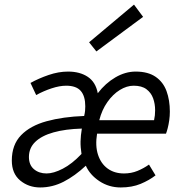

<svg xmlns="http://www.w3.org/2000/svg" viewBox="-20 -813 801 845"><path d="M156.8 12Q105.9 12 68.9 -18.6Q32 -49.3 32 -106.3Q32 -176 72.7 -217.9Q113.4 -259.8 185.3 -279.5Q257.1 -299.2 350.4 -302.6Q353.5 -315.8 354.4 -325.4Q355.3 -334.9 355.3 -345Q355.3 -389.8 335.5 -412.8Q315.6 -435.8 271.4 -435.8Q242.3 -435.8 207.4 -424.3Q172.5 -412.9 139.2 -394.7L114.2 -448Q150.3 -468 194 -483Q237.7 -498 279.5 -498Q331.7 -498 366.4 -474.8Q401.2 -451.6 410.3 -402.7Q444.1 -446.9 487.8 -472.4Q531.5 -498 577 -498Q631.6 -498 665 -474.9Q698.3 -451.9 712.9 -412.1Q727.5 -372.2 727.5 -322Q727.5 -302.3 724.8 -283.5Q722.1 -264.7 718.2 -249.5Q714.3 -234.2 710.6 -224.8H407.2Q398.5 -171.1 411.4 -131.9Q424.2 -92.6 453.9 -71.1Q483.7 -49.6 525.7 -49.6Q557.5 -49.6 584.9 -60.8Q612.4 -72.1 635.7 -88.7L664.5 -41.2Q636.8 -19.6 598.9 -3.8Q560.9 12 511.4 12Q459.4 12 417.6 -15.6Q375.8 -43.3 357.7 -83.7Q309.8 -38.9 260.3 -13.4Q210.8 12 156.8 12ZM184.9 -49.6Q215.9 -49.6 256.4 -70.6Q297 -91.5 338.7 -135.5Q333.9 -165.8 334.5 -191.1Q335.1 -216.3 340.2 -247.1Q267.8 -245.1 215.5 -230.4Q163.2 -215.7 135.2 -188.6Q107.3 -161.6 107.3 -122.1Q107.3 -87.1 129.4 -68.4Q151.6 -49.6 184.9 -49.6ZM416.9 -283.9H658Q660.4 -294.7 661.6 -305.5Q662.7 -316.3 662.7 -328Q662.7 -355.9 653.9 -380.4Q645 -405 624.4 -420.4Q603.9 -435.8 568.2 -435.8Q537.8 -435.8 507.4 -417Q477 -398.3 452.8 -364.1Q428.6 -329.9 416.9 -283.9ZM404.1 -586.6 372.1 -626.9 569.7 -792.7 609.8 -738.8Z"/></svg>

Font: Source Sans Variable
Style: Italic
Weight: 200
Italic angle: -11°
Designer: Paul D. Hunt
Foundry: Adobe Systems Incorporated
Version: Version 3.006;hotconv 1.0.111;makeotfexe 2.5.65597